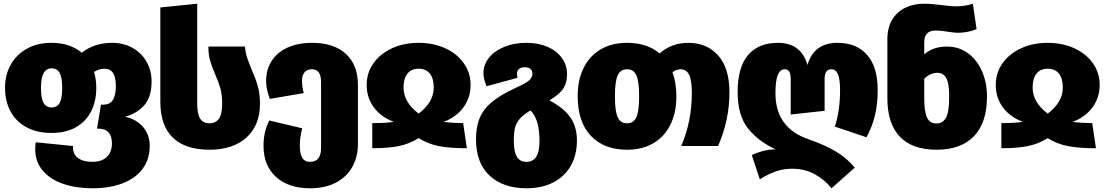

<svg xmlns="http://www.w3.org/2000/svg" viewBox="-20 -784 5942 1031"><path d="M784 -1Q784 70 746.5 121.5Q709 173 639.5 200Q570 227 476 227Q388 227 318.5 203Q249 179 209 131.5Q169 84 169 16Q169 -2 172 -20L372 0V8Q372 45 399.5 65Q427 85 476 85Q526 85 553.5 59Q581 33 581 -14Q581 -53 563 -73Q545 -93 511 -93H501L522 -222H534Q570 -222 586 -247Q602 -272 602 -323Q602 -415 542 -415Q512 -415 485 -398Q497 -359 497 -311Q497 -242 470 -187.5Q443 -133 389 -101.5Q335 -70 257 -70Q180 -70 123.5 -100Q67 -130 37 -185Q7 -240 7 -313Q7 -381 37 -435.5Q67 -490 123.5 -522Q180 -554 257 -554Q355 -554 419 -501Q487 -554 582 -554Q644 -554 692.5 -526.5Q741 -499 767.5 -451.5Q794 -404 794 -347Q794 -265 756 -220.5Q718 -176 652 -157Q714 -143 749 -101Q784 -59 784 -1ZM314 -311Q314 -367 300.5 -392Q287 -417 257 -417Q200 -417 200 -313Q200 -256 214 -231.5Q228 -207 257 -207Q287 -207 300.5 -232Q314 -257 314 -311Z M841 -744 1039 -764V-227Q1039 -173 1054.5 -147.5Q1070 -122 1105 -122Q1138 -122 1155.5 -146.5Q1173 -171 1173 -227Q1173 -275 1163.5 -309Q1154 -343 1135 -386Q1117 -428 1108 -459.5Q1099 -491 1099 -534H1295Q1298 -502 1306 -477.5Q1314 -453 1332 -409Q1353 -361 1364.5 -321Q1376 -281 1376 -227Q1376 -112 1304 -46Q1232 20 1105 20Q975 20 908 -45Q841 -110 841 -237Z M1902 -329V-10Q1902 58 1872 112Q1842 166 1784 196.5Q1726 227 1645 227Q1529 227 1462 166Q1395 105 1395 -2Q1395 -77 1426 -137L1603 -95Q1590 -48 1590 -2Q1590 41 1603 63Q1616 85 1645 85Q1704 85 1704 10V-344Q1704 -412 1655 -412Q1629 -412 1615.5 -396Q1602 -380 1602 -353Q1602 -316 1611 -284L1429 -253Q1409 -305 1409 -349Q1409 -410 1438.5 -456.5Q1468 -503 1524 -528.5Q1580 -554 1656 -554Q1773 -554 1837.5 -494.5Q1902 -435 1902 -329Z M2228 -554Q2307 -554 2370.5 -525Q2434 -496 2470.5 -444.5Q2507 -393 2507 -328Q2507 -260 2468.5 -207.5Q2430 -155 2361 -129Q2416 -123 2467 -123L2487 12Q2395 12 2336.5 0.5Q2278 -11 2228 -42Q2178 -11 2121 0.5Q2064 12 1979 12V-123Q2058 -123 2094 -130Q2025 -156 1987 -208Q1949 -260 1949 -328Q1949 -393 1985.5 -444.5Q2022 -496 2085.5 -525Q2149 -554 2228 -554ZM2228 -174Q2309 -235 2309 -314Q2309 -363 2288 -389Q2267 -415 2228 -415Q2189 -415 2168 -389Q2147 -363 2147 -314Q2147 -235 2228 -174Z M3078 -30Q3078 48 3045 106Q3012 164 2951 195.5Q2890 227 2807 227Q2682 227 2609 159Q2536 91 2536 -36Q2536 -104 2556.5 -152Q2577 -200 2623.5 -238Q2670 -276 2751 -313Q2806 -338 2822.5 -353.5Q2839 -369 2839 -388Q2839 -404 2828.5 -413.5Q2818 -423 2799 -423Q2778 -423 2767 -413.5Q2756 -404 2756 -387Q2756 -378 2759 -366L2593 -321Q2576 -361 2576 -392Q2576 -436 2605 -473Q2634 -510 2687 -532Q2740 -554 2807 -554Q2872 -554 2921.5 -532Q2971 -510 2998 -471.5Q3025 -433 3025 -386Q3025 -342 3006 -310.5Q2987 -279 2930 -245Q3007 -205 3042.5 -154Q3078 -103 3078 -30ZM2877 -29Q2877 -83 2866 -123Q2855 -163 2829 -191Q2790 -168 2771 -146Q2752 -124 2745.5 -97.5Q2739 -71 2739 -28Q2739 30 2755.5 57.5Q2772 85 2806 85Q2843 85 2860 57Q2877 29 2877 -29Z M3897 -288Q3897 -140 3836 0H3638Q3695 -132 3695 -284Q3695 -355 3680 -383.5Q3665 -412 3635 -412Q3611 -412 3591 -396Q3612 -341 3612 -266Q3612 -179 3580 -114.5Q3548 -50 3488.5 -15Q3429 20 3347 20Q3223 20 3152.5 -55Q3082 -130 3082 -268Q3082 -355 3114 -419.5Q3146 -484 3205.5 -519Q3265 -554 3347 -554Q3455 -554 3522 -497Q3586 -554 3676 -554Q3776 -554 3836.5 -486Q3897 -418 3897 -288ZM3412 -266Q3412 -346 3397.5 -379Q3383 -412 3347 -412Q3311 -412 3296.5 -378.5Q3282 -345 3282 -268Q3282 -188 3296.5 -155Q3311 -122 3347 -122Q3383 -122 3397.5 -155.5Q3412 -189 3412 -266Z M4463 -104Q4491 -191 4491 -299Q4491 -357 4480 -384.5Q4469 -412 4444 -412Q4408 -412 4408 -359V-189L4226 -169V-359Q4226 -387 4218 -399.5Q4210 -412 4194 -412Q4169 -412 4156.5 -381.5Q4144 -351 4144 -283Q4144 -97 4322 -36Q4409 -6 4468.5 29.5Q4528 65 4570 116L4445 227Q4411 183 4357 152.5Q4303 122 4233 122Q4187 122 4145.5 136.5Q4104 151 4060 179L4017 49Q4040 37 4074.5 27.5Q4109 18 4145 18Q4052 -25 3996.5 -94.5Q3941 -164 3941 -290Q3941 -423 3997 -488.5Q4053 -554 4157 -554Q4282 -554 4316 -435Q4350 -554 4478 -554Q4579 -554 4636 -489.5Q4693 -425 4693 -300Q4693 -226 4678.5 -165Q4664 -104 4633 -47Z M5280 -267Q5280 -125 5210 -52.5Q5140 20 5009 20Q4879 20 4812 -50Q4745 -120 4745 -257V-572Q4745 -638 4772.5 -681Q4800 -724 4844.5 -744Q4889 -764 4940 -764Q4984 -764 5042 -756Q5090 -750 5110 -750Q5163 -750 5204 -764L5224 -628Q5203 -618 5174.5 -613Q5146 -608 5127 -608Q5113 -608 5096.5 -610Q5080 -612 5073 -613Q5036 -620 5003 -620Q4943 -620 4943 -556V-492Q4990 -534 5065 -534Q5129 -534 5178 -498Q5227 -462 5253.5 -400.5Q5280 -339 5280 -267ZM5077 -267Q5077 -337 5061 -365Q5045 -393 5014 -393Q4975 -393 4943 -361V-257Q4943 -184 4958 -152.5Q4973 -121 5009 -121Q5042 -121 5059.5 -151Q5077 -181 5077 -267Z M5606 -554Q5685 -554 5748.5 -525Q5812 -496 5848.5 -444.5Q5885 -393 5885 -328Q5885 -260 5846.5 -207.5Q5808 -155 5739 -129Q5794 -123 5845 -123L5865 12Q5773 12 5714.5 0.5Q5656 -11 5606 -42Q5556 -11 5499 0.5Q5442 12 5357 12V-123Q5436 -123 5472 -130Q5403 -156 5365 -208Q5327 -260 5327 -328Q5327 -393 5363.5 -444.5Q5400 -496 5463.5 -525Q5527 -554 5606 -554ZM5606 -174Q5687 -235 5687 -314Q5687 -363 5666 -389Q5645 -415 5606 -415Q5567 -415 5546 -389Q5525 -363 5525 -314Q5525 -235 5606 -174Z"/></svg>

Font: FiraGO Heavy
Style: Regular
Weight: 900
Designer: bBox Type
Foundry: bBox Type GmbH
Version: Version 1.001